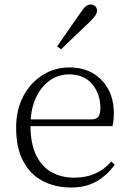

<svg xmlns="http://www.w3.org/2000/svg" viewBox="-20 -823 576 857"><path d="M298 14Q227 14 171 -15Q115 -44 83.5 -103.5Q52 -163 52 -252Q52 -334 84.5 -394.5Q117 -455 171 -488.5Q225 -522 289 -522Q351 -522 395.5 -495.5Q440 -469 464 -423.5Q488 -378 488 -320Q488 -283 482 -260H82V-290H387Q411 -290 419.5 -302.5Q428 -315 428 -341Q428 -404 391.5 -447.5Q355 -491 288 -491Q240 -491 201 -463Q162 -435 139 -383.5Q116 -332 116 -263Q116 -183 141 -131Q166 -79 210 -54.5Q254 -30 311 -30Q364 -30 404.5 -48Q445 -66 477 -102L492 -88Q459 -41 411 -13.5Q363 14 298 14ZM235 -616Q262 -655 288 -692.5Q314 -730 338 -764Q352 -786 362.5 -794.5Q373 -803 385 -803Q396 -803 404.5 -796Q413 -789 413 -775Q413 -765 405 -753Q397 -741 377 -722Q349 -696 317.5 -665.5Q286 -635 253 -603Z"/></svg>

Font: Noto Serif JP ExtraLight
Style: Regular
Weight: 200
Designer: Ryoko NISHIZUKA  (kana & ideographs); Frank Grießhammer (Latin, Greek & Cyrillic); Wenlong ZHANG  (bopomofo); Sandoll Co
Foundry: Adobe
Version: Version 2.002-H1;hotconv 1.1.0;makeotfexe 2.6.0